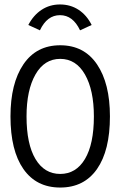

<svg xmlns="http://www.w3.org/2000/svg" viewBox="-20 -830 540 861"><path d="M250 11Q143 11 85 -72Q27 -155 27 -308Q27 -456 85 -541.5Q143 -627 250 -627Q357 -627 415 -541.5Q473 -456 473 -308Q473 -155 415 -72Q357 11 250 11ZM250 -50Q321 -50 361 -117Q401 -184 401 -308Q401 -426 361 -496Q321 -566 250 -566Q179 -566 139 -496Q99 -426 99 -308Q99 -184 139 -117Q179 -50 250 -50ZM159 -694 107 -718Q130 -762 166.5 -786Q203 -810 249 -810Q296 -810 332.5 -786Q369 -762 391 -718L339 -694Q307 -762 249 -762Q191 -762 159 -694Z"/></svg>

Font: Ligconsolata
Style: Regular
Weight: 400
Monospace: yes
Designer: Raph Levien, Cyreal, Brenton Simpson
Foundry: Raph Levien, Cyreal, Google
Version: Version 3.001; ttfautohint (v1.8.2.53-6de2)